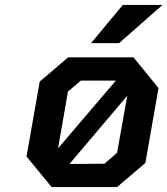

<svg xmlns="http://www.w3.org/2000/svg" viewBox="-20 -754 675 774"><path d="M347 -580 475 -734H635L460 -580ZM452 0H188L87 -123L140 -425L255 -523H518L619 -399L566 -97ZM214 -156 447 -429H306L254 -385ZM260 -93 401 -94 452 -138 493 -368Z"/></svg>

Font: Tomorrow Medium
Style: Italic
Weight: 500
Italic angle: -10°
Designer: Tony de Marco, Monica Rizzolli
Foundry: Just in Type
Version: Version 2.002